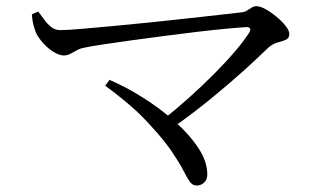

<svg xmlns="http://www.w3.org/2000/svg" viewBox="-20 -633 1040 612"><path d="M81.5 -587.3 101.8 -596.2Q111.1 -584.2 121.2 -570.2Q131.2 -556.3 143.5 -546.7Q155.8 -537 172.8 -537Q191.9 -537 236 -540.7Q280.1 -544.4 339.1 -549.9Q398 -555.3 461.8 -561.9Q525.6 -568.5 584.7 -575.1Q643.8 -581.7 688.7 -586.7Q733.5 -591.7 752 -593.9Q761.3 -595.1 768.3 -599.9Q775.3 -604.8 782.5 -609.1Q789.7 -613.3 797.5 -613.3Q809.1 -613.3 826.3 -603.8Q843.6 -594.3 861 -579.9Q878.5 -565.5 890.4 -550.5Q902.2 -535.5 902.2 -524.8Q902.2 -511.3 891.7 -506.5Q881.1 -501.8 865.6 -497.8Q850.2 -493.8 835.2 -481.1Q806.3 -452.7 760.1 -410.8Q713.8 -368.8 655.7 -321.2Q597.6 -273.6 531.7 -226.9L503.3 -254.6Q546 -288.6 587.7 -326.3Q629.5 -364 666.3 -401.3Q703.2 -438.6 731.2 -471.8Q759.2 -504.9 774.2 -528.8Q779.4 -537.4 777 -542.2Q774.6 -546.9 764.7 -546.5Q739.5 -545.1 697.5 -541.1Q655.6 -537.2 604.9 -531.1Q554.1 -525 500.7 -518Q447.3 -511 397.6 -504.2Q347.9 -497.4 308.4 -491.4Q268.9 -485.5 247.1 -480.7Q235.7 -478.8 224.8 -472.6Q213.8 -466.3 204 -461.3Q194.1 -456.2 183.6 -456.2Q168.9 -456.2 150.6 -467.6Q132.3 -479 117.8 -495.3Q103.3 -511.7 96.5 -524.8Q92.1 -534.5 87.5 -550.4Q82.9 -566.2 81.5 -587.3ZM329.1 -378.4Q380.1 -356.7 434.9 -322.3Q489.8 -287.8 536.4 -246.6Q583 -205.4 611.9 -161.8Q640.8 -118.3 640.8 -77Q640.8 -60.7 630.8 -51.2Q620.8 -41.6 606.6 -41.6Q593.6 -41.6 585 -53.8Q576.3 -66.1 564.1 -90.1Q551.9 -114.1 528.4 -148.9Q505 -183.8 463.2 -229.3Q430.3 -266.5 392.9 -298.5Q355.4 -330.6 315.3 -359.7Z"/></svg>

Font: Noto Serif HK
Style: Regular
Weight: 200
Designer: Ryoko NISHIZUKA 西塚涼子 (kana & ideographs); Frank Grießhammer (Latin, Greek & Cyrillic); Wenlong ZHANG 张文龙 (bopomofo); San
Foundry: Adobe
Version: Version 2.001;hotconv 1.1.0;makeotfexe 2.6.0